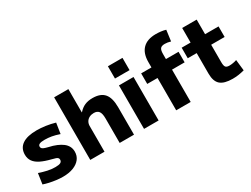

<svg xmlns="http://www.w3.org/2000/svg" viewBox="-60 -1350 2539 1939"><g transform="rotate(-30 1209.0 -380.0)"><path d="M255 10Q220 10 179.5 5Q139 0 101 -8.5Q63 -17 35 -27L53 -150Q104 -132 149 -122.5Q194 -113 237 -113Q279 -113 297 -123Q315 -133 315 -155Q315 -166 309 -174Q303 -182 287 -188Q271 -194 241 -201Q172 -218 125 -241Q78 -264 54.5 -297Q31 -330 31 -375Q31 -451 88.5 -490.5Q146 -530 257 -530Q306 -530 361 -522Q416 -514 467 -499L448 -376Q399 -393 358.5 -400Q318 -407 279 -407Q238 -407 219.5 -398.5Q201 -390 201 -371Q201 -360 207.5 -352Q214 -344 230 -337.5Q246 -331 274 -324Q325 -313 364 -296.5Q403 -280 429.5 -259.5Q456 -239 470 -212Q484 -185 484 -151Q484 -102 456 -66Q428 -30 376.5 -10Q325 10 255 10Z M577 0V-730H743V-459H745Q779 -497 817.5 -513.5Q856 -530 908 -530Q1001 -530 1044 -479.5Q1087 -429 1087 -320V0H920V-287Q920 -343 902 -368Q884 -393 844 -393Q815 -393 792 -381.5Q769 -370 756.5 -349.5Q744 -329 743 -303V0Z M1204 -587V-730H1374V-587ZM1204 0V-507H1374V0Z M1579 0V-377H1459V-500H1579V-562Q1579 -664 1631.5 -717Q1684 -770 1785 -770Q1812 -770 1842.5 -766.5Q1873 -763 1899 -755L1882 -628Q1846 -639 1814 -639Q1777 -639 1762.5 -622Q1748 -605 1748 -559V-500H1895V-377H1748V0Z M2234 10Q2135 10 2091 -29Q2047 -68 2047 -157V-397H1943V-520H2047V-690H2216V-520H2373V-397H2216V-193Q2216 -152 2227.5 -137Q2239 -122 2271 -122Q2290 -122 2314 -126Q2338 -130 2357 -137L2371 -9Q2333 1 2300.5 5.5Q2268 10 2234 10Z"/></g></svg>

Font: M PLUS 1 Thin ExtraBold
Style: Regular
Weight: 800
Version: Version 1.001